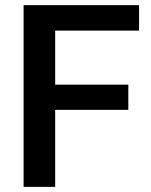

<svg xmlns="http://www.w3.org/2000/svg" viewBox="-20 -731 589 751"><path d="M481.9 -301.3H195.8V0H72.3V-710.9H523.9V-611.3H195.8V-399.9H481.9Z"/></svg>

Font: Vazir Medium
Style: Medium
Weight: 500
Designer: Saber Rastikerdar
Foundry: Saber Rastikerdar
Version: Version 30.0.0